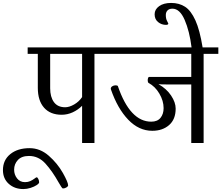

<svg xmlns="http://www.w3.org/2000/svg" viewBox="-201 -972 1504 1305"><path d="M357 -253Q329 -225 293 -208.5Q257 -192 218 -192Q141 -192 98.5 -240Q56 -288 56 -375V-606H-13V-650H551V-606H441V0H357ZM357 -312V-606H140V-372Q140 -313 165.5 -278Q191 -243 242 -243Q270 -243 303 -262Q336 -281 357 -312Z M-181 184Q-181 116 -131 75.5Q-81 35 0 35Q72 35 131 87Q190 139 226 203Q262 267 262 288Q262 295 250.5 302Q239 309 226 309Q223 309 215 297Q207 285 198 269Q155 192 108 140Q61 88 -4 88Q-54 88 -79.5 115.5Q-105 143 -105 181Q-105 215 -85 240.5Q-65 266 -31 266Q-11 266 4.5 259Q20 252 32.5 242.5Q45 233 48 233Q54 233 59.5 244.5Q65 256 65 267Q65 275 48.5 286Q32 297 7 305Q-18 313 -42 313Q-102 313 -141.5 277.5Q-181 242 -181 184Z M1283 -650V-606H1183V0H1099V-398H934Q889 -398 876 -400Q931 -369 962 -322.5Q993 -276 993 -234Q993 -161 948.5 -122Q904 -83 834 -83Q743 -83 670.5 -158.5Q598 -234 553 -364Q552 -366 552 -369Q552 -379 562 -385.5Q572 -392 584 -392Q597 -392 600 -387Q683 -145 827 -145Q869 -145 890 -171Q911 -197 911 -237Q911 -287 882 -336Q853 -385 809 -408Q803 -413 803 -426Q803 -435 805.5 -442Q808 -449 812 -449H1099V-606H525V-650Z M971 -913Q949 -913 937.5 -901Q926 -889 926 -870Q926 -845 934.5 -829.5Q943 -814 943 -812Q943 -803 927 -803Q897 -803 873.5 -822Q850 -841 850 -875Q850 -908 880.5 -930Q911 -952 962 -952Q1017 -952 1057 -926Q1097 -900 1127 -834Q1157 -768 1176 -650H1101Q1087 -761 1054 -837Q1021 -913 971 -913Z"/></svg>

Font: Kurale
Style: Regular
Weight: 400
Designer: Eduardo Rodriguez Tunni
Foundry: Eduardo Rodriguez Tunni
Version: Version 2.000